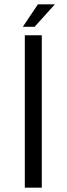

<svg xmlns="http://www.w3.org/2000/svg" viewBox="-20 -862 308 882"><path d="M154 -842 85 -739H139L232 -842ZM94 -700V0H172V-700Z"/></svg>

Font: Bebas Neue Regular two
Style: Regular2
Weight: 400
Designer: Ryoichi Tsunekawa & LGV (GE)
Foundry: Free Software Foundation, Inc.
Version: Version 1.003 August 13, 2016